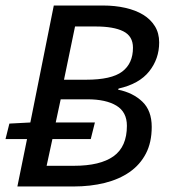

<svg xmlns="http://www.w3.org/2000/svg" viewBox="-25 -676 645 696"><path d="M38 0 73 -172H-5L9 -228L85 -232L170 -656H349Q392 -656 429.5 -647.5Q467 -639 494 -622.5Q521 -606 536.5 -581Q552 -556 552 -522Q552 -463 516 -417.5Q480 -372 405 -355L403 -351Q457 -340 491 -307.5Q525 -275 525 -216Q525 -160 504 -119.5Q483 -79 445 -52.5Q407 -26 355 -13Q303 0 241 0ZM144 -75H243Q338 -75 386.5 -109.5Q435 -144 435 -220Q435 -270 397 -293Q359 -316 292 -316H195L177 -232H319L304 -172H165ZM207 -387H287Q379 -387 418 -416.5Q457 -446 457 -503Q457 -545 422 -562.5Q387 -580 322 -580H247Z"/></svg>

Font: Source Code Pro Medium
Style: Italic
Weight: 500
Italic angle: -11°
Monospace: yes
Designer: Paul D. Hunt, Teo Tuominen
Foundry: Adobe Systems Incorporated
Version: Version 1.050;PS 1.000;hotconv 16.6.51;makeotf.lib2.5.65220